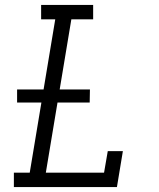

<svg xmlns="http://www.w3.org/2000/svg" viewBox="-20 -755 640 775"><path d="M452 0H36V-58H100L203 -677H146V-735H356V-677H268L165 -58H400L415 -145H476ZM342 -341H49V-394H343Z"/></svg>

Font: Iosevka HT Light Extended
Style: Italic
Weight: 300
Width: 7
Italic angle: -9°
Monospace: yes
Designer: Belleve Invis
Foundry: Belleve Invis
Version: Version 32.3.0; ttfautohint (v1.8.4)